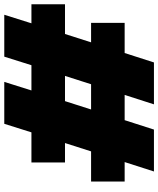

<svg xmlns="http://www.w3.org/2000/svg" viewBox="59 -799 740 898"><g transform="rotate(-90 429.0 -350.0)"><path d="M390 0H586L630 -137H771V-294H680L719 -416H858V-573H769L809 -700H613L573 -573H455L495 -700H299L259 -573H118V-416H209L170 -294H29V-137H120L76 0H272L316 -137H434ZM366 -294 405 -416H523L484 -294Z"/></g></svg>

Font: Fixel Display Black
Style: Italic
Weight: 900
Italic angle: -10°
Designer: AlfaBravo + MacPaw
Foundry: Kyrylo Tkachov, Marchela Mozhyna, Serhii Makarenko, Maria Weinstein, Zakhar Kryvoshyya
Version: Version 1.210;Glyphs 3.2 (3217)